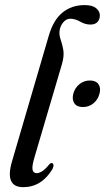

<svg xmlns="http://www.w3.org/2000/svg" viewBox="-20 -746 423 774"><path d="M321.5 -725.5Q352.5 -725.5 367.5 -713Q382.5 -700.5 382.5 -684Q382.5 -667.5 372.8 -657.2Q363 -647 344.5 -647Q323.5 -647 303.2 -658.8Q283 -670.5 263 -670.5Q247.5 -670.5 235.5 -656.5Q223.5 -642.5 220.5 -624.5Q217.5 -606.5 224 -588Q230.5 -569.5 235 -545.8Q239.5 -522 230 -488.5L120.5 -117Q108 -76 111.2 -62Q114.5 -48 127.5 -48Q137 -48 149 -55Q161 -62 177.5 -82Q184 -90 189.5 -88.5Q194.5 -87.5 195.5 -81.2Q196.5 -75 191.5 -64.5Q147.5 8.5 73.5 8.5Q-1.5 8.5 28 -94L176.5 -601.5Q195 -665.5 232 -695.5Q269 -725.5 321.5 -725.5ZM314.5 -314.5Q290 -314.5 279.8 -329.5Q269.5 -344.5 275.5 -368Q281.5 -391.5 300 -406.5Q318.5 -421.5 342.5 -421.5Q366.5 -421.5 377 -406.5Q387.5 -391.5 381 -368Q375 -344.5 356.8 -329.5Q338.5 -314.5 314.5 -314.5Z"/></svg>

Font: Fraunces 144pt S050
Style: Italic
Weight: 400
Italic angle: -16°
Version: Version 1.000; ttfautohint (v1.8.3)